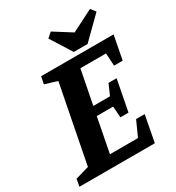

<svg xmlns="http://www.w3.org/2000/svg" viewBox="-204 -910 941 1026"><g transform="rotate(-30 266.5 -397.5)"><path d="M-16 0 -8 -45 76 -69 169 -546 93 -569 102 -614H549L521 -468H468L463 -546H305L264 -337H367L396 -403H446L409 -212H359L354 -281H253L212 -69H385L427 -162H480L449 0ZM318 -639 236 -769 266 -795 374 -727 508 -795 531 -765 403 -639Z"/></g></svg>

Font: Manuale
Style: Italic
Weight: 400
Italic angle: -11°
Designer: Eduardo Tunni / Pablo Cosgaya
Foundry: Eduardo Tunni / Pablo Cosgaya
Version: Version 1.002